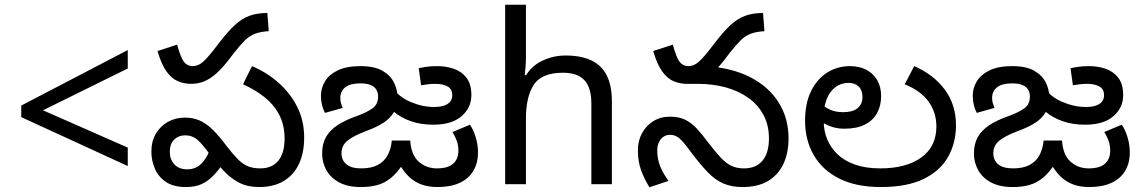

<svg xmlns="http://www.w3.org/2000/svg" viewBox="-20 -780 4834 813"><path d="M70 -284V-333L521 -568V-490L162 -313L521 -155V-77Z M789 -425Q760 -425 733.5 -436Q707 -447 685 -477.5Q663 -508 647 -564L730 -591Q745 -536 759 -518Q773 -500 795 -500Q815 -500 832.5 -512.5Q850 -525 882 -565L913 -605Q947 -649 975.5 -675Q1004 -701 1036 -713Q1068 -725 1112 -725L1118 -648Q1083 -646 1059.5 -637Q1036 -628 1016.5 -608.5Q997 -589 971 -556L948 -526Q920 -490 895 -468Q870 -446 844.5 -435.5Q819 -425 789 -425ZM1077 12Q1029 12 993.5 -6Q958 -24 928 -56Q898 -88 865 -131Q836 -171 815 -189Q794 -207 764 -207Q736 -207 717.5 -189Q699 -171 699 -136Q699 -105 718.5 -84Q738 -63 772 -63Q806 -63 828.5 -83Q851 -103 867 -141L920 -81Q901 -54 880 -33Q859 -12 832.5 0Q806 12 767 12Q714 12 682 -10Q650 -32 635.5 -66.5Q621 -101 621 -138Q621 -182 640 -214Q659 -246 691 -264Q723 -282 762 -282Q798 -282 826 -269.5Q854 -257 881 -230.5Q908 -204 940 -161Q967 -126 988 -105Q1009 -84 1031 -75.5Q1053 -67 1082 -67Q1132 -67 1158.5 -99.5Q1185 -132 1185 -193Q1185 -251 1162 -294.5Q1139 -338 1099 -369.5Q1059 -401 1009 -423L1047 -500Q1109 -474 1159 -430Q1209 -386 1238.5 -327.5Q1268 -269 1268 -198Q1268 -132 1245.5 -85Q1223 -38 1180.5 -13Q1138 12 1077 12Z M1833 12Q1795 12 1765.5 1.5Q1736 -9 1712.5 -31Q1689 -53 1669 -89L1689 -90Q1663 -49 1636 -27Q1609 -5 1578 3.5Q1547 12 1508 12Q1453 12 1416.5 -7.5Q1380 -27 1362 -59.5Q1344 -92 1344 -130Q1344 -171 1360.5 -200Q1377 -229 1410 -250.5Q1443 -272 1492 -289Q1533 -304 1557 -321Q1581 -338 1581 -371Q1581 -387 1574 -399.5Q1567 -412 1550.5 -419.5Q1534 -427 1506 -427Q1463 -427 1442 -410.5Q1421 -394 1421 -365Q1421 -352 1424.5 -341Q1428 -330 1431 -323L1356 -302Q1348 -317 1343.5 -335.5Q1339 -354 1339 -375Q1339 -407 1356 -435.5Q1373 -464 1410 -482Q1447 -500 1506 -500Q1566 -500 1600 -480Q1634 -460 1648.5 -430Q1663 -400 1663 -370Q1663 -332 1648 -305.5Q1633 -279 1603.5 -260Q1574 -241 1530 -225Q1477 -205 1451.5 -184.5Q1426 -164 1426 -131Q1426 -102 1446.5 -84.5Q1467 -67 1510 -67Q1552 -67 1579.5 -81.5Q1607 -96 1621.5 -123Q1636 -150 1639 -185H1717Q1721 -124 1753 -95.5Q1785 -67 1830 -67Q1877 -67 1899 -87Q1921 -107 1921 -142Q1921 -165 1914 -184Q1907 -203 1896 -221L1970 -252Q1985 -230 1994.5 -198.5Q2004 -167 2004 -135Q2004 -89 1984 -56Q1964 -23 1926 -5.5Q1888 12 1833 12ZM1976 -377Q1976 -324 1934.5 -288Q1893 -252 1815 -252Q1761 -252 1719 -267Q1677 -282 1648 -306.5Q1619 -331 1602 -357L1638 -414Q1667 -370 1718 -348.5Q1769 -327 1817 -327Q1844 -327 1861 -333Q1878 -339 1886.5 -350Q1895 -361 1895 -376Q1895 -404 1874 -414.5Q1853 -425 1824 -425Q1806 -425 1791 -423Q1776 -421 1763 -419L1753 -491Q1765 -494 1785 -497Q1805 -500 1832 -500Q1868 -500 1901 -489Q1934 -478 1955 -451Q1976 -424 1976 -377Z M2207 -537Q2207 -518 2205.5 -498Q2204 -478 2202 -462H2208Q2225 -490 2251 -508Q2277 -526 2309 -535.5Q2341 -545 2375 -545Q2440 -545 2483.5 -524.5Q2527 -504 2549 -461Q2571 -418 2571 -349V0H2484V-343Q2484 -408 2455 -440Q2426 -472 2364 -472Q2274 -472 2240.5 -421.5Q2207 -371 2207 -277V0H2119V-760H2207Z M3124 12Q3077 12 3042 -3.5Q3007 -19 2976 -51.5Q2945 -84 2908 -133Q2887 -162 2872.5 -178.5Q2858 -195 2845.5 -202Q2833 -209 2816 -209Q2793 -209 2778 -190.5Q2763 -172 2763 -143Q2763 -108 2775 -77Q2787 -46 2811 -14L2730 13Q2708 -22 2694.5 -59.5Q2681 -97 2681 -143Q2681 -184 2698.5 -216Q2716 -248 2746.5 -267Q2777 -286 2817 -286Q2856 -286 2882.5 -272.5Q2909 -259 2931.5 -234.5Q2954 -210 2980 -175Q3010 -136 3032.5 -112Q3055 -88 3077.5 -77.5Q3100 -67 3130 -67Q3182 -67 3209 -100Q3236 -133 3236 -194Q3236 -250 3213 -293Q3190 -336 3149 -365.5Q3108 -395 3053 -410Q2998 -425 2934 -425H2890L2968 -500Q3080 -493 3158 -452.5Q3236 -412 3277.5 -345.5Q3319 -279 3319 -194Q3319 -132 3297 -85.5Q3275 -39 3232 -13.5Q3189 12 3124 12ZM2888 -425Q2859 -425 2832.5 -436Q2806 -447 2784 -477.5Q2762 -508 2746 -564L2829 -591Q2844 -536 2858 -518Q2872 -500 2894 -500Q2914 -500 2931.5 -512.5Q2949 -525 2981 -565L3012 -605Q3046 -649 3074.5 -675Q3103 -701 3135 -713Q3167 -725 3211 -725L3217 -648Q3182 -646 3158.5 -637Q3135 -628 3115.5 -608.5Q3096 -589 3070 -556L3047 -526Q3019 -490 2994 -468Q2969 -446 2943.5 -435.5Q2918 -425 2888 -425Z M3710 12Q3605 12 3533.5 -24Q3462 -60 3425.5 -123.5Q3389 -187 3389 -269Q3389 -343 3414.5 -394.5Q3440 -446 3483 -473Q3526 -500 3579 -500Q3619 -500 3648.5 -484.5Q3678 -469 3694.5 -440.5Q3711 -412 3711 -373Q3711 -333 3694 -301.5Q3677 -270 3642.5 -252.5Q3608 -235 3555 -235Q3522 -235 3494 -246Q3466 -257 3445.5 -273Q3425 -289 3412 -304L3435 -366Q3443 -355 3457.5 -340.5Q3472 -326 3495 -315.5Q3518 -305 3550 -305Q3591 -305 3611.5 -322Q3632 -339 3632 -369Q3632 -398 3616 -413.5Q3600 -429 3574 -429Q3526 -429 3497 -390Q3468 -351 3468 -284V-266Q3468 -226 3482.5 -190.5Q3497 -155 3526 -127Q3555 -99 3600.5 -83Q3646 -67 3707 -67Q3817 -67 3881 -113Q3945 -159 3945 -245Q3945 -303 3912.5 -349Q3880 -395 3811 -423L3851 -500Q3934 -464 3981 -400Q4028 -336 4028 -250Q4028 -176 3995 -116.5Q3962 -57 3891.5 -22.5Q3821 12 3710 12Z M4593 12Q4555 12 4525.5 1.5Q4496 -9 4472.5 -31Q4449 -53 4429 -89L4449 -90Q4423 -49 4396 -27Q4369 -5 4338 3.5Q4307 12 4268 12Q4213 12 4176.5 -7.5Q4140 -27 4122 -59.5Q4104 -92 4104 -130Q4104 -171 4120.5 -200Q4137 -229 4170 -250.5Q4203 -272 4252 -289Q4293 -304 4317 -321Q4341 -338 4341 -371Q4341 -387 4334 -399.5Q4327 -412 4310.5 -419.5Q4294 -427 4266 -427Q4223 -427 4202 -410.5Q4181 -394 4181 -365Q4181 -352 4184.5 -341Q4188 -330 4191 -323L4116 -302Q4108 -317 4103.5 -335.5Q4099 -354 4099 -375Q4099 -407 4116 -435.5Q4133 -464 4170 -482Q4207 -500 4266 -500Q4326 -500 4360 -480Q4394 -460 4408.5 -430Q4423 -400 4423 -370Q4423 -332 4408 -305.5Q4393 -279 4363.5 -260Q4334 -241 4290 -225Q4237 -205 4211.5 -184.5Q4186 -164 4186 -131Q4186 -102 4206.5 -84.5Q4227 -67 4270 -67Q4312 -67 4339.5 -81.5Q4367 -96 4381.5 -123Q4396 -150 4399 -185H4477Q4481 -124 4513 -95.5Q4545 -67 4590 -67Q4637 -67 4659 -87Q4681 -107 4681 -142Q4681 -165 4674 -184Q4667 -203 4656 -221L4730 -252Q4745 -230 4754.5 -198.5Q4764 -167 4764 -135Q4764 -89 4744 -56Q4724 -23 4686 -5.5Q4648 12 4593 12ZM4736 -377Q4736 -324 4694.5 -288Q4653 -252 4575 -252Q4521 -252 4479 -267Q4437 -282 4408 -306.5Q4379 -331 4362 -357L4398 -414Q4427 -370 4478 -348.5Q4529 -327 4577 -327Q4604 -327 4621 -333Q4638 -339 4646.5 -350Q4655 -361 4655 -376Q4655 -404 4634 -414.5Q4613 -425 4584 -425Q4566 -425 4551 -423Q4536 -421 4523 -419L4513 -491Q4525 -494 4545 -497Q4565 -500 4592 -500Q4628 -500 4661 -489Q4694 -478 4715 -451Q4736 -424 4736 -377Z"/></svg>

Font: hextelugu15
Style: Book
Weight: 400
Designer: Jelle Bosma - Monotype Design Team
Foundry: Monotype Imaging Inc.
Version: Version 2.003